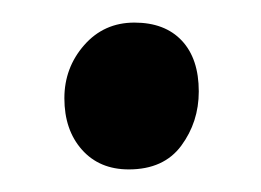

<svg xmlns="http://www.w3.org/2000/svg" viewBox="-20 -348 231 170"><path d="M94 -198Q68 -198 52.5 -215.5Q37 -233 37 -261Q37 -288 54.5 -308Q72 -328 99 -328Q126 -328 141 -312Q156 -296 156 -267Q156 -240 140.5 -219Q125 -198 94 -198Z"/></svg>

Font: Faustina
Style: Regular
Weight: 400
Designer: Alfonso Garcia
Foundry: http://www.omnibus-type.com
Version: Version 1.200